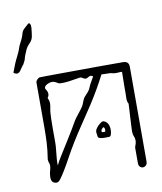

<svg xmlns="http://www.w3.org/2000/svg" viewBox="-98 -744 682 807"><g transform="rotate(-10 243.0 -340.0)"><path d="M447 0Q440 0 434.5 -5.5Q429 -11 429 -21V-85Q429 -90 431 -94.5Q433 -99 434 -103Q435 -107 435.5 -110Q436 -113 436 -116Q436 -127 432 -135.5Q428 -144 428 -157Q428 -165 429 -182.5Q430 -200 431 -219.5Q432 -239 433 -254.5Q434 -270 434 -274Q428 -285 428.5 -297Q429 -309 429 -319Q429 -326 429 -347Q429 -368 430 -410Q430 -412 414 -410.5Q398 -409 385 -413Q384 -414 374.5 -414Q365 -414 356 -414.5Q347 -415 345 -415Q344 -415 343 -415Q328 -386 312 -358Q296 -330 275 -297.5Q254 -265 224 -221Q178 -153 146 -94Q114 -35 94 -9Q83 5 68 -2Q56 -7 56 -26Q56 -31 57 -39Q58 -47 59 -50Q61 -55 63 -66Q65 -77 63 -83Q61 -87 59.5 -94.5Q58 -102 59 -105Q65 -143 66.5 -174Q68 -205 68 -239V-429Q68 -435 74.5 -441.5Q81 -448 86 -448Q88 -448 113.5 -448.5Q139 -449 178 -449Q217 -449 261 -449.5Q305 -450 344.5 -450Q384 -450 410.5 -450Q437 -450 441 -450Q466 -450 466 -426V-22Q466 -11 460 -5.5Q454 0 447 0ZM102 -164Q102 -153 100 -135Q98 -117 96.5 -99Q95 -81 96 -70Q102 -84 116.5 -107Q131 -130 147.5 -156.5Q164 -183 178 -206Q192 -229 199 -242Q203 -249 212.5 -261Q222 -273 231.5 -285.5Q241 -298 243 -304Q251 -327 258.5 -335.5Q266 -344 273.5 -352Q281 -360 289 -381Q290 -382 295.5 -392.5Q301 -403 307 -413Q302 -417 297 -417Q293 -417 289.5 -415Q286 -413 282 -411Q278 -409 276 -409Q269 -409 262.5 -414Q256 -419 248 -417Q245 -417 231.5 -414.5Q218 -412 201.5 -410Q185 -408 173 -408Q160 -408 157 -411Q153 -413 147 -416.5Q141 -420 132 -420Q127 -420 120.5 -418Q114 -416 106 -411Q102 -408 100 -403Q98 -398 102 -393Q109 -383 109 -373Q109 -365 103 -357Q109 -344 109 -333Q109 -324 107 -315.5Q105 -307 104 -297Q103 -286 102.5 -268.5Q102 -251 102 -230ZM330 -151Q326 -151 315 -150.5Q304 -150 294 -152Q284 -154 282 -159Q281 -167 279.5 -177Q278 -187 286 -197Q290 -204 302 -213.5Q314 -223 321 -218Q341 -209 341 -178Q341 -171 338.5 -161Q336 -151 330 -151ZM315 -175Q317 -175 317.5 -178Q318 -181 318 -183Q318 -191 314 -194Q312 -196 308.5 -192.5Q305 -189 304 -187Q302 -185 302 -182.5Q302 -180 302 -177Q303 -175 308.5 -175Q314 -175 315 -175ZM2 -483Q-1 -479 -9 -480.5Q-17 -482 -20 -487Q-5 -528 6 -548.5Q17 -569 25 -594Q32 -607 38 -620Q44 -633 47 -646Q50 -655 60 -663.5Q70 -672 76 -678Q81 -682 84.5 -676Q88 -670 87 -658Q85 -637 82.5 -622.5Q80 -608 67 -595Q53 -581 47 -563Q39 -546 37.5 -537.5Q36 -529 26 -512Q24 -511 19 -503.5Q14 -496 9 -489Q4 -482 2 -483Z"/></g></svg>

Font: Sankofa Display
Style: Regular
Weight: 400
Designer: Batsirai Madzonga
Foundry: Batsirai Madzonga
Version: Version 1.000; ttfautohint (v1.8.4.7-5d5b)